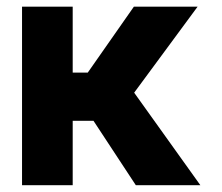

<svg xmlns="http://www.w3.org/2000/svg" viewBox="-20 -542 651 562"><path d="M192.8 -522.5V0H44.5V-522.5ZM558.4 -522.5 312.1 -188.5H167.6L149.4 -329.5H236.9L371.9 -522.5ZM377.5 0 235 -216.8 362.5 -285 566.4 0Z"/></svg>

Font: Inter Display V
Style: Regular
Weight: 400
Designer: Rasmus Andersson
Foundry: rsms
Version: Version 3.015;git-src